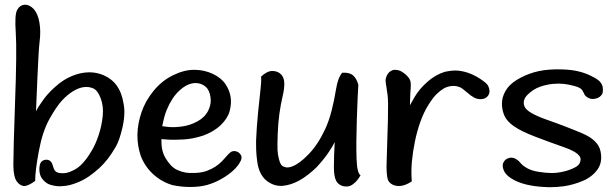

<svg xmlns="http://www.w3.org/2000/svg" viewBox="-20 -782 2583 805"><path d="M82.5 -762.2H86.4Q103.5 -762.2 121.1 -744.6Q139.2 -724.1 145.3 -687.5Q151.4 -650.9 146.5 -611.6Q141.6 -572.3 137 -458.7Q132.3 -345.2 130.9 -314.9Q137.2 -330.1 162.1 -364.5Q187 -398.9 226.3 -430.4Q265.6 -461.9 314.9 -474.1Q363.3 -484.9 404.1 -470.5Q444.8 -456.1 467.8 -425.3Q490.7 -394.5 498 -348.1Q501.5 -332 501.5 -313.5Q501.5 -282.2 493.7 -248.5Q481 -192.9 464.8 -165.5Q448.7 -138.2 432.4 -116.7Q416 -95.2 396 -76.9Q376 -58.6 352.5 -42.2Q329.1 -25.9 298.6 -14.4Q268.1 -2.9 245.1 -2Q237.8 -1 230.5 -1Q215.8 -1 204.6 -3.9Q186.5 -7.3 175.8 -14.4Q165 -21.5 156.7 -32.7Q148.4 -43.9 146 -59.8Q143.6 -75.7 147.2 -91.1Q150.9 -106.4 164.1 -110.6Q177.2 -114.7 186.8 -109.4Q196.3 -104 199.7 -92.8Q203.1 -81.5 205.8 -74.5Q208.5 -67.4 213.4 -63.2Q218.3 -59.1 225.6 -57.4Q232.9 -55.7 245.1 -55.7Q257.3 -55.7 270.5 -60.5Q283.7 -65.4 295.7 -72.3Q307.6 -79.1 317.9 -88.9Q328.1 -98.6 339.1 -112.3Q350.1 -126 365.5 -151.9Q380.9 -177.7 393.6 -215.6Q406.2 -253.4 410.6 -294.7Q415 -335.9 402.3 -369.6Q389.6 -403.3 371.1 -411.4Q352.5 -419.4 331.3 -416.7Q310.1 -414.1 286.1 -399.4Q262.2 -384.8 239.3 -359.9Q216.3 -335 187.3 -283Q158.2 -231 142.8 -148.2Q127.4 -65.4 127.4 -23.4Q98.1 -2 81.5 -2Q80.6 -2 79.6 -2Q62 -4.4 49.6 -22.5Q37.1 -40.5 36.1 -85V-96.2Q36.1 -151.9 43 -349.6Q51.3 -570.3 46.1 -644.8Q41 -719.2 51.5 -739.5Q62 -759.8 82.5 -762.2Z M660.2 -252.9Q661.6 -252.4 685.3 -249.8Q709 -247.1 743.2 -251.7Q777.3 -256.3 808.3 -273.4Q839.4 -290.5 853.3 -318.8Q867.2 -347.2 862.5 -375.2Q857.9 -403.3 844.7 -416Q831.5 -428.7 813.5 -432.4Q795.4 -436 776.4 -429.9Q757.3 -423.8 737.5 -407Q717.8 -390.1 703.6 -368.4Q689.5 -346.7 679 -321.3Q668.5 -295.9 660.2 -252.9ZM656.7 -198.7Q656.2 -173.3 660.2 -154.8Q664.1 -136.2 674.1 -119.1Q684.1 -102.1 696.8 -88.6Q709.5 -75.2 725.6 -68.4Q741.7 -61.5 757.8 -58.6Q773.9 -55.7 801.8 -57.1Q829.6 -58.6 849.4 -66.4Q869.1 -74.2 883.5 -83.7Q897.9 -93.3 908.4 -103.8Q918.9 -114.3 928.7 -126Q938.5 -137.7 947 -144Q955.6 -150.4 968.3 -147.9Q981 -145.5 988.8 -133.8Q992.7 -128.9 992.7 -121.6Q992.7 -112.3 986.8 -103.5Q979 -86.9 958.3 -67.6Q937.5 -48.3 908.7 -32Q879.9 -15.6 849.4 -6.8Q818.8 2 775.9 2Q741.2 2 703.1 -5.9Q657.2 -19.5 622.1 -51.8Q586.9 -84 569.8 -129.4Q556.2 -171.4 556.2 -211.9V-218.8Q557.1 -263.2 573 -310.5Q588.9 -357.9 623.3 -400.4Q657.7 -442.9 704.6 -466.1Q751.5 -489.3 793.9 -489.3Q836.4 -489.3 872.3 -472.2Q908.2 -455.1 925.5 -429Q942.9 -402.8 947 -375Q951.2 -347.2 942.9 -316.4Q934.6 -285.6 905.5 -257.6Q876.5 -229.5 830.1 -212.9Q786.6 -199.2 749.3 -197.3Q711.9 -195.3 690.9 -196.3Q669.9 -197.3 656.7 -198.7Z M1121.6 -484.4Q1143.6 -484.4 1157.2 -471.4Q1170.9 -458.5 1171.9 -435.1Q1172.9 -411.6 1165 -378.7Q1157.2 -345.7 1151.6 -306.4Q1146 -267.1 1144.3 -219.2Q1142.6 -171.4 1143.6 -152.3Q1144.5 -133.3 1149.9 -113.3Q1155.3 -93.3 1162.4 -87.6Q1169.4 -82 1179.7 -80.3Q1189.9 -78.6 1205.1 -84.2Q1220.2 -89.8 1236.8 -102.1Q1253.4 -114.3 1272.9 -134.3Q1292.5 -154.3 1310.1 -180.7Q1327.6 -207 1343.3 -240.5Q1358.9 -273.9 1370.1 -317.1Q1381.3 -360.4 1388.9 -408Q1396.5 -455.6 1414.6 -477.1Q1444.8 -479 1460 -466.1Q1475.1 -453.1 1482.4 -426.8Q1479.5 -383.8 1476.1 -281.5Q1472.7 -179.2 1474.9 -116.9Q1477.1 -54.7 1491.7 -47.4Q1478.5 -23.4 1461.4 -10.7Q1448.2 0 1432.6 0Q1425.8 0 1420.4 -1Q1398.4 -6.3 1389.2 -24.4Q1379.9 -42.5 1379.9 -82.3Q1379.9 -122.1 1383.3 -186.5Q1377.4 -173.3 1359.4 -145.8Q1341.3 -118.2 1309.1 -82.5Q1271 -45.4 1235.4 -25.6Q1199.7 -5.9 1165.3 -2.9Q1130.9 0 1100.6 -22.2Q1070.3 -44.4 1060.5 -92.3Q1053.7 -131.3 1053.7 -174.3Q1053.7 -184.6 1053.7 -193.4Q1055.7 -246.1 1062.3 -313.2Q1068.8 -380.4 1072.5 -409.7Q1076.2 -439 1074.7 -460.9Q1099.6 -484.4 1121.6 -484.4Z M1845.2 -481Q1868.2 -486.3 1889.9 -486.3Q1911.6 -486.3 1938.5 -478Q1965.3 -469.7 1993.4 -451.4Q2021.5 -433.1 2026.9 -421.6Q2032.2 -410.2 2032.2 -401.4V-397Q2031.2 -384.3 2021.5 -375.5Q2011.7 -366.7 1996.3 -366.2Q1981 -365.7 1967 -373.3Q1953.1 -380.9 1935.1 -397Q1917 -413.1 1906.5 -417Q1896 -420.9 1886.7 -421.6Q1877.4 -422.4 1865 -420.2Q1852.5 -418 1840.3 -410.9Q1828.1 -403.8 1812.3 -389.2Q1796.4 -374.5 1776.4 -342.5Q1756.3 -310.5 1742.4 -271.2Q1728.5 -231.9 1719.7 -189.2Q1710.9 -146.5 1707 -105.2Q1703.1 -64 1706.5 -21.5Q1677.2 -2 1652.3 -2H1650.4Q1625 -2.9 1611.3 -19.5Q1600.6 -31.7 1600.6 -84Q1600.6 -99.6 1601.6 -119.6Q1604.5 -201.7 1606.4 -279.5Q1608.4 -357.4 1605 -383.5Q1601.6 -409.7 1599.1 -423.6Q1596.7 -437.5 1596.7 -443.8Q1596.7 -454.6 1602.1 -465.8Q1609.4 -481 1624.5 -487.3Q1628.9 -489.3 1636.2 -489.3Q1646 -489.3 1657.2 -485.4Q1674.8 -476.6 1687.5 -463.1Q1700.2 -449.7 1701.7 -436.8Q1703.1 -423.8 1701.7 -409.4Q1700.2 -395 1699.5 -366.7Q1698.7 -338.4 1698.7 -340.8Q1699.7 -343.3 1718.8 -376Q1737.8 -408.7 1771.7 -438.7Q1805.7 -468.8 1845.2 -481Z M2506.8 -418.5Q2507.8 -411.6 2507.8 -405.3Q2507.8 -397.9 2505.9 -389.6Q2497.1 -373.5 2479 -368.9Q2460.9 -364.3 2447.5 -371.1Q2434.1 -377.9 2430.2 -386.7Q2426.3 -395.5 2420.4 -404.8Q2414.6 -414.1 2390.4 -420.9Q2366.2 -427.7 2344.2 -430.2Q2322.3 -432.6 2297.1 -430.2Q2272 -427.7 2244.1 -418.2Q2216.3 -408.7 2192.4 -385.3Q2168.5 -361.8 2179.2 -335.4Q2189.9 -309.1 2272.7 -280Q2355.5 -251 2421.9 -222.7Q2488.3 -194.3 2497.8 -147.9Q2507.3 -101.6 2484.6 -70.6Q2461.9 -39.6 2422.6 -23.2Q2383.3 -6.8 2343.3 -1Q2314 2.9 2282.7 2.9Q2271.5 2.9 2262.2 2Q2220.2 0 2184.8 -8.8Q2149.4 -17.6 2124 -33.7Q2098.6 -49.8 2091.3 -69.6Q2084 -89.4 2091.6 -102.5Q2099.1 -115.7 2113.8 -119.6Q2128.4 -123.5 2141.1 -116.5Q2153.8 -109.4 2162.6 -98.4Q2171.4 -87.4 2190.4 -76.7Q2209.5 -65.9 2239.7 -61.3Q2270 -56.6 2293.5 -56.6Q2316.9 -56.6 2343.3 -62.7Q2369.6 -68.8 2392.6 -81.1Q2415.5 -93.3 2414.1 -117.7Q2409.2 -142.1 2345.2 -164.6Q2281.2 -187 2223.4 -209.2Q2165.5 -231.4 2135.5 -252.2Q2105.5 -272.9 2095 -296.6Q2084.5 -320.3 2084.5 -347.2Q2084.5 -375 2099.6 -401.1Q2114.7 -427.2 2146.7 -447Q2178.7 -466.8 2217.8 -478.5Q2256.8 -490.2 2308.1 -491.2H2321.3Q2362.3 -491.2 2393.1 -485.4Q2425.3 -479 2450.4 -467.5Q2475.6 -456.1 2488.8 -445.6Q2502 -435.1 2506.8 -418.5Z"/></svg>

Font: Myanmar Kalay
Style: Regular
Weight: 400
Designer: Khon Soe Zaw Thu
Foundry: PaOh Unicode khonsoezawthu@gmail.com and @hotmail.com
Version: Version 1.20 December 6, 2016